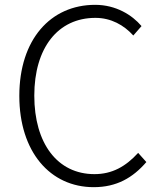

<svg xmlns="http://www.w3.org/2000/svg" viewBox="-20 -762 667 795"><path d="M368 13C463 13 530 -26 586 -91L552 -129C500 -72 444 -41 371 -41C218 -41 122 -168 122 -366C122 -564 220 -688 375 -688C440 -688 493 -658 532 -615L566 -654C527 -700 460 -742 374 -742C189 -742 60 -598 60 -365C60 -133 188 13 368 13Z"/></svg>

Font: Noto Sans CJK SC Light
Style: Regular
Weight: 300
Designer: Ryoko NISHIZUKA 西塚涼子 (kana, bopomofo & ideographs); Paul D. Hunt (Latin, Greek & Cyrillic); Sandoll Communications 산돌커뮤니
Foundry: Adobe
Version: Version 2.004;hotconv 1.0.118;makeotfexe 2.5.65603